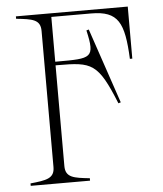

<svg xmlns="http://www.w3.org/2000/svg" viewBox="-51 -745 672 790"><g transform="rotate(-5 285.0 -350.0)"><path d="M506 -700H44V-690C110 -683 144 -679 144 -631V-69C144 -21 109 -17 44 -10V0H289V-10C224 -17 189 -21 189 -69V-485H198C339 -485 364 -478 433 -307L443 -310L338 -620L328 -617C355 -500 338 -500 198 -500H189V-685H353C466 -685 489 -635 496 -485H506Z"/></g></svg>

Font: Sprat Condensed Thin
Style: Regular
Weight: 100
Width: 3
Designer: Ethan Nakache
Foundry: Collletttivo
Version: Version 2.000;Glyphs 3.2 (3217)